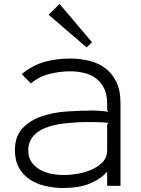

<svg xmlns="http://www.w3.org/2000/svg" viewBox="-20 -933 710 964"><path d="M442 -721 415 -695 224 -859 279 -913ZM585 -414V0H518V-69H516Q483 -32 428.5 -10.5Q374 11 300 11Q253 11 208.5 1Q164 -9 130 -31.5Q96 -54 75.5 -90Q55 -126 55 -178Q55 -249 93.5 -289.5Q132 -330 190.5 -349.5Q249 -369 317.5 -373.5Q386 -378 446 -378Q463 -378 487 -376Q511 -374 525 -372L518 -379V-413Q518 -459 502.5 -490Q487 -521 461.5 -540Q436 -559 402 -567Q368 -575 332 -575Q283 -575 229.5 -562Q176 -549 135 -514L89 -561Q143 -605 202.5 -622Q262 -639 332 -639Q381 -639 427 -628Q473 -617 508 -591Q543 -565 564 -522Q585 -479 585 -414ZM525 -316Q511 -318 489 -319Q467 -320 451 -320Q430 -320 405.5 -320Q381 -320 355 -318Q328 -316 301 -313Q274 -310 249 -304Q224 -298 201 -288Q178 -278 160.5 -263Q143 -248 132.5 -227Q122 -206 122 -178Q122 -140 140.5 -116Q159 -92 186 -78Q213 -64 244 -59Q275 -54 300 -54Q326 -54 363 -59.5Q400 -65 434.5 -79Q469 -93 493.5 -117Q518 -141 518 -179V-309Z"/></svg>

Font: TypoPRO Sinkin Sans
Style: 300 Light
Weight: 300
Designer: Keith Bates
Foundry: K-Type
Version: Sinkin Sans (version 1.0)  by Keith Bates   •   © 2014   www